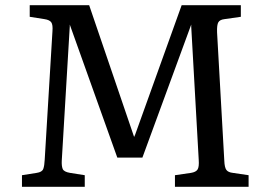

<svg xmlns="http://www.w3.org/2000/svg" viewBox="-20 -723 1041 743"><path d="M65 0V-45L122 -54Q143 -57 147.5 -69.5Q152 -82 153 -105L183 -602Q185 -627 178.5 -636.5Q172 -646 152 -649L95 -658V-703H325L499 -193L503 -202L683 -703H912V-658L849 -649Q831 -647 825 -637Q819 -627 820 -598L848 -101Q849 -75 856 -65.5Q863 -56 881 -54L942 -45V0H657V-45L719 -54Q738 -57 744.5 -67Q751 -77 749 -105L720 -620V-628L531 -113H434L250 -628V-621L219 -101Q218 -81 222.5 -69.5Q227 -58 251 -54L308 -45V0Z"/></svg>

Font: Literata 18pt
Style: Regular
Weight: 400
Designer: Latin by Veronika Burian and Jose Scaglione. Greek by Irene Vlachou. Cyrillic by Vera Evstafieva.
Foundry: TypeTogether
Version: Version 3.103;gftools[0.9.29]